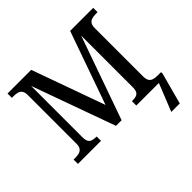

<svg xmlns="http://www.w3.org/2000/svg" viewBox="-217 -941 1377 1377"><g transform="rotate(-45 472.0 -252.0)"><path d="M773 210 857 0 861 -44H923V-28L859 210ZM36 0V-44H55Q75 -44 92 -48.5Q109 -53 120 -67Q131 -81 131 -110V-603Q131 -633 120 -647Q109 -661 92 -665.5Q75 -670 55 -670H36V-714H276L475 -159L671 -714H905V-670H886Q866 -670 848 -665Q830 -660 820 -645.5Q810 -631 810 -599V-115Q810 -84 820 -69Q830 -54 848 -49Q866 -44 886 -44H905V0H628V-44H633Q654 -44 669.5 -48.5Q685 -53 693.5 -66Q702 -79 703 -106V-634L479 0H422L194 -633V-115Q194 -84 202.5 -69Q211 -54 228 -49Q245 -44 267 -44H270V0Z"/></g></svg>

Font: ET Text
Style: Regular
Weight: 470
Designer: Monotype Design Team
Foundry: Monotype Imaging Inc.
Version: Version 2.009